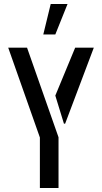

<svg xmlns="http://www.w3.org/2000/svg" viewBox="-20 -938 509 958"><path d="M196 -766 233 -918H317L256 -766ZM179 0V-252L21 -700H115L272 -253V0ZM299 -321 256 -461 355 -700H448L305 -321Z"/></svg>

Font: Stick No Bills ExtraLight Medium
Style: Regular
Weight: 500
Version: Version 2.000